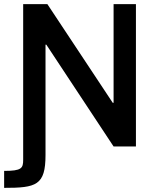

<svg xmlns="http://www.w3.org/2000/svg" viewBox="-20 -708 769 928"><path d="M0 118V200C155 200 200 188 200 41V-492H204L529 0H637V-688H529V-211H525L209 -688H92V64C92 105 85 118 0 118Z"/></svg>

Font: Saira UNSAM Medium
Style: Regular
Weight: 500
Designer: Hector Gatti with collaboration of the Omnibus-Type team
Foundry: Omnibus-Type
Version: Version 0.072;PS 000.072;hotconv 1.0.88;makeotf.lib2.5.64775